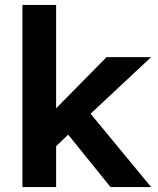

<svg xmlns="http://www.w3.org/2000/svg" viewBox="-20 -760 642 780"><path d="M71 0V-740H208V-320L413 -528H594L348 -298L594 0H429L257 -213L208 -166V0Z"/></svg>

Font: Lexend SemiBold
Style: Regular
Weight: 600
Designer: Bonnie Shaver-Troup, Thomas Jockin
Foundry: Lexend
Version: Version 1.005; ttfautohint (v1.8.3)